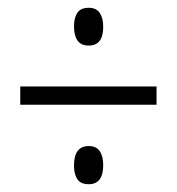

<svg xmlns="http://www.w3.org/2000/svg" viewBox="-20 -599 454 493"><path d="M208 -482Q188 -482 179 -495Q170 -508 170 -531Q170 -553 178.5 -566Q187 -579 208 -579Q227 -579 236 -566Q245 -553 245 -530Q245 -482 208 -482ZM32 -330V-377H382V-330ZM208 -126Q187 -126 178.5 -139Q170 -152 170 -174Q170 -224 208 -224Q227 -224 236 -211Q245 -198 245 -175Q245 -126 208 -126Z"/></svg>

Font: Noto Sans Malayalam ExtraCondensed Light
Style: Regular
Weight: 300
Width: 2
Designer: Jelle Bosma - Monotype Design Team
Foundry: Monotype Imaging Inc.
Version: Version 2.104; ttfautohint (v1.8.4.7-5d5b)